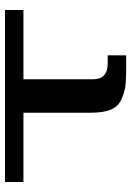

<svg xmlns="http://www.w3.org/2000/svg" viewBox="102 -628 526 770"><g transform="rotate(-90 365.0 -243.0)"><path d="M20 -486H710V-412H432V-134Q432 -74 495 -74H528V0H475Q429 0 403 -3.5Q377 -7 349.5 -20Q322 -33 310 -62.5Q298 -92 298 -141V-412H20Z"/></g></svg>

Font: Aneo
Style: Regular
Weight: 400
Designer: Anastasios Pappas
Foundry: Anastasios Pappas
Version: Version 1.000